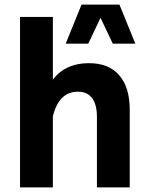

<svg xmlns="http://www.w3.org/2000/svg" viewBox="-20 -811 647 831"><path d="M565.8 -621.9 497 -791H332.9L264.3 -621.9H362L415.1 -734L468.2 -621.9ZM208.8 0V-737.8H66.7V0ZM541.5 -335.5Q541.5 -432.8 496.2 -485.2Q451 -537.6 365.4 -537.6Q278.2 -537.6 226.6 -486.7Q175.1 -435.8 152.4 -328L208.3 -305.1Q220.6 -358.4 247.7 -386.3Q274.7 -414.1 317.4 -414.1Q357.7 -414.1 378.6 -386.3Q399.5 -358.5 399.5 -305.2V0H541.5Z"/></svg>

Font: Estedad-FD VF
Style: Regular
Weight: 100
Designer: Amin Abedi
Version: Version 7.3